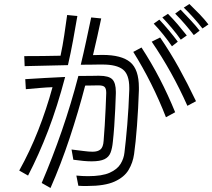

<svg xmlns="http://www.w3.org/2000/svg" viewBox="-20 -890 1060 958"><path d="M990 -748Q971 -773 945.5 -801.5Q920 -830 897 -852L925 -870Q949 -847 975 -820Q1001 -793 1020 -768ZM947 -715Q927 -741 903.5 -768.5Q880 -796 854 -822L881 -842Q902 -820 929 -791.5Q956 -763 976 -737ZM882 -692Q864 -718 838.5 -748.5Q813 -779 790 -803L818 -821Q843 -796 866.5 -768.5Q890 -741 912 -713ZM101 -610Q148 -610 193 -610.5Q238 -611 282 -612Q293 -663 300.5 -714Q308 -765 315 -815L366 -810Q356 -751 344.5 -688.5Q333 -626 319 -565L103 -560ZM361 -14Q393 -11 419 -11Q489 -11 527 -28Q565 -45 581.5 -72Q598 -99 601 -129Q608 -185 615 -268Q622 -351 625 -442V-452Q625 -518 593.5 -543Q562 -568 492 -568H487Q481 -568 471 -568Q461 -568 441 -567.5Q421 -567 383 -567Q397 -625 410 -685.5Q423 -746 435 -803L485 -798Q476 -754 465.5 -708Q455 -662 444 -615Q456 -615 466.5 -615.5Q477 -616 487 -616H491Q586 -616 629.5 -580Q673 -544 673 -453V-440Q670 -348 663.5 -262.5Q657 -177 649 -121Q643 -78 621.5 -42Q600 -6 551.5 16Q503 38 415 38Q405 38 394 38Q383 38 371 37ZM838 -659Q819 -687 795 -717Q771 -747 747 -772L775 -792Q797 -769 822.5 -738.5Q848 -708 867 -682ZM915 -362Q840 -531 737 -682L779 -703Q829 -630 872 -552.5Q915 -475 958 -385ZM808 -305Q741 -477 645 -631L686 -653Q736 -576 777 -497Q818 -418 854 -330ZM188 23Q242 -103 288.5 -237.5Q335 -372 371 -511Q420 -511 437.5 -511.5Q455 -512 466 -512H475Q523 -512 540.5 -494Q558 -476 558 -432V-423Q557 -390 555 -346.5Q553 -303 550 -260Q547 -217 543 -182Q540 -150 531.5 -128Q523 -106 501 -95.5Q479 -85 437 -85Q419 -85 396.5 -87Q374 -89 346 -93L337 -144Q372 -140 397.5 -136.5Q423 -133 442 -133Q468 -133 481.5 -144.5Q495 -156 497 -187Q500 -221 502.5 -263.5Q505 -306 507 -348.5Q509 -391 510 -424V-428Q510 -448 502 -456Q494 -464 472 -464H467Q456 -464 442 -463.5Q428 -463 405 -463Q371 -332 327.5 -201Q284 -70 232 48ZM76 -39Q129 -134 170.5 -239.5Q212 -345 242 -455Q211 -454 177.5 -451Q144 -448 109 -445L106 -495Q159 -498 206 -501Q253 -504 305 -506Q266 -358 220 -238Q174 -118 120 -14Z"/></svg>

Font: Train One
Style: Regular
Weight: 400
Designer: Fontworks Inc.
Foundry: Fontworks Inc.
Version: Version 1.100